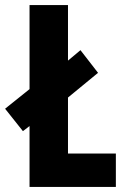

<svg xmlns="http://www.w3.org/2000/svg" viewBox="-40 -734 492 754"><path d="M76 0V-239L50 -219L-20 -307L76 -384V-714H227V-496L276 -537L345 -448L227 -351V-131H415V0Z"/></svg>

Font: Noto Sans Tamil ExtraCondensed ExtraBold
Style: Regular
Weight: 800
Width: 2
Designer: Jelle Bosma - Monotype Design Team
Foundry: Monotype Imaging Inc.
Version: Version 2.004; ttfautohint (v1.8.4.7-5d5b)